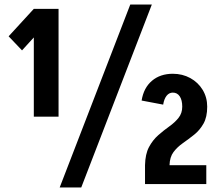

<svg xmlns="http://www.w3.org/2000/svg" viewBox="-20 -811 988 846"><path d="M129 -297V-772H238V-297ZM77 -589 18 -651 129 -772V-646ZM243 15 554 -791H649L338 15ZM619 -83Q620 -132 636.5 -163Q653 -194 677.5 -215.5Q702 -237 726 -254Q750 -271 766.5 -291.5Q783 -312 783 -341Q783 -341 799.5 -341Q816 -341 838 -341Q860 -341 876.5 -341Q893 -341 893 -341Q893 -295 876.5 -266Q860 -237 835.5 -217.5Q811 -198 786 -180.5Q761 -163 744.5 -141Q728 -119 727 -83ZM619 0V-83H889V0ZM699 -350 604 -368Q613 -424 649.5 -455Q686 -486 742 -486V-403Q725 -403 714 -389Q703 -375 699 -350ZM893 -341H783Q783 -370 772 -386.5Q761 -403 741 -403V-486Q784 -486 818.5 -467Q853 -448 873 -415Q893 -382 893 -341Z"/></svg>

Font: Akshar Light
Style: Regular
Weight: 300
Designer: Tall Chai
Foundry: Tall Chai
Version: Version 1.100